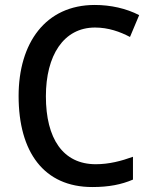

<svg xmlns="http://www.w3.org/2000/svg" viewBox="-20 -744 610 774"><path d="M363 -633C417 -633 464 -616 504 -595L541 -683C489 -710 426 -724 362 -724C163 -724 55 -570 55 -357C55 -131 157 10 352 10C419 10 469 0 516 -20V-112C469 -95 420 -82 366 -82C234 -82 165 -185 165 -356C165 -520 236 -633 363 -633Z"/></svg>

Font: Noto Sans Devanagari SemiCondensed Medium
Style: Regular
Weight: 500
Width: 4
Designer: Jelle Bosma - Monotype Design Team
Foundry: Monotype Imaging Inc.
Version: Version 2.004